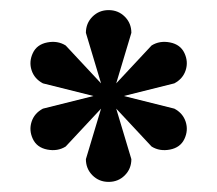

<svg xmlns="http://www.w3.org/2000/svg" viewBox="-20 -730 430 380"><path d="M150 -415 180 -515 110 -440Q94 -430 73.5 -434Q53 -438 45 -455Q37 -472 42.5 -489Q48 -506 65 -515L165 -540L65 -565Q48 -574 42.5 -591Q37 -608 45 -625Q53 -642 73.5 -646Q94 -650 110 -640L180 -565L150 -665Q150 -684 163 -697Q176 -710 195 -710Q214 -710 227 -697Q240 -684 240 -665L210 -565L280 -640Q296 -650 316.5 -646Q337 -642 345 -625Q353 -608 347.5 -591Q342 -574 325 -565L225 -540L325 -515Q342 -506 347.5 -489Q353 -472 345 -455Q337 -438 316.5 -434Q296 -430 280 -440L210 -515L240 -415Q240 -396 227 -383Q214 -370 195 -370Q176 -370 163 -383Q150 -396 150 -415Z"/></svg>

Font: Yeseva One
Style: Regular
Weight: 400
Designer: Jovanny Lemonad
Foundry: Jovanny Lemonad
Version: Version 2.000